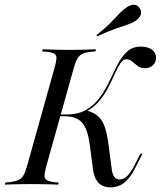

<svg xmlns="http://www.w3.org/2000/svg" viewBox="-43 -779 678 810"><path d="M89.5 -2.4Q66.1 -2.4 44.8 -2Q23.4 -1.6 6 -1.2Q-11.3 -0.8 -22.6 0L-20.2 -8.9L-1.6 -10.5Q21.8 -13.7 35.1 -19.8Q48.4 -25.8 56 -39.1Q63.7 -52.4 71 -78.2L187.1 -492.7Q194.4 -518.5 195.2 -531.9Q196 -545.2 186.7 -551.6Q177.4 -558.1 154.8 -560.5L134.7 -562.1L137.1 -571Q149.2 -571 166.1 -570.2Q183.1 -569.4 204.8 -569Q226.6 -568.5 250.8 -568.5H248.4H250Q274.2 -568.5 295.2 -569Q316.1 -569.4 333.5 -570.2Q350.8 -571 362.1 -571L359.7 -562.1L341.9 -560.5Q317.7 -558.1 304.4 -551.6Q291.1 -545.2 283.5 -531.9Q275.8 -518.5 268.5 -492.7L152.4 -78.2Q145.2 -52.4 144.8 -39.1Q144.4 -25.8 153.6 -19.8Q162.9 -13.7 184.7 -10.5L204.8 -8.9L202.4 0Q191.1 -0.8 173.8 -1.2Q156.5 -1.6 135.5 -2Q114.5 -2.4 89.5 -2.4H90.3ZM423.4 11.3Q391.1 11.3 372.6 -7.7Q354 -26.6 349.2 -65.3L336.3 -163.7Q330.6 -208.9 319 -236.3Q307.3 -263.7 285.5 -276.2Q263.7 -288.7 226.6 -288.7H198.4L200 -296H234.7Q287.9 -296 322.2 -316.5Q356.5 -337.1 379.4 -369.8Q402.4 -402.4 419.8 -439.1Q437.1 -475.8 454 -508.5Q471 -541.1 493.5 -561.7Q516.1 -582.3 550.8 -582.3Q580.6 -582.3 598 -569.8Q615.3 -557.3 615.3 -534.7Q615.3 -516.1 602 -503.6Q588.7 -491.1 568.5 -491.1Q550.8 -491.1 538.3 -500.4Q525.8 -509.7 514.9 -519.4Q504 -529 490.3 -529Q476.6 -529 464.9 -511.7Q453.2 -494.4 441.1 -466.9Q429 -439.5 413.3 -409.3Q397.6 -379 375 -352Q352.4 -325 321 -308.9L321.8 -312.9Q353.2 -304.8 371.8 -287.5Q390.3 -270.2 400 -240.7Q409.7 -211.3 415.3 -165.3L428.2 -66.9Q430.6 -44.4 439.1 -33.1Q447.6 -21.8 461.3 -21.8Q478.2 -21.8 493.5 -36.3Q508.9 -50.8 524.2 -81.5L549.2 -130.6H558.1L528.2 -71.8Q506.5 -28.2 481.5 -8.5Q456.5 11.3 423.4 11.3ZM366.9 -625.8 363.7 -630.6Q404 -662.9 425.8 -685.5Q447.6 -708.1 461.3 -722.6Q475 -737.1 491.9 -748.4Q508.1 -759.7 523.4 -758.9Q538.7 -758.1 546.8 -743.5Q555.6 -730.6 550.8 -716.9Q546 -703.2 529 -691.1Q514.5 -681.5 494.8 -675Q475 -668.5 444.8 -658.1Q414.5 -647.6 366.9 -625.8Z"/></svg>

Font: Playfair 144pt SemiCondensed
Style: Italic
Weight: 400
Width: 4
Italic angle: -15.6°
Designer: Claus Eggers Sørensen
Foundry: Claus Eggers Sørensen
Version: Version 2.203